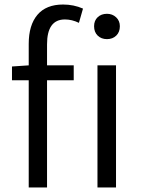

<svg xmlns="http://www.w3.org/2000/svg" viewBox="-20 -829 626 849"><path d="M493 -540V0H411V-540ZM396 -713Q396 -738 412 -753Q428 -768 453 -768Q477 -768 493.5 -752.5Q510 -737 510 -713Q510 -687 494 -671.5Q478 -656 453 -656Q428 -656 412 -671.5Q396 -687 396 -713ZM107 -540V-635Q107 -718 145.5 -763.5Q184 -809 259 -809Q306 -809 347 -791L329 -728Q298 -743 267 -743Q188 -743 188 -633V-540H306V-474H188V0H107V-474H33V-535Z"/></svg>

Font: Sinter Normal
Style: Regular
Weight: 350
Foundry: Adobe & rsms
Version: Version 1.000